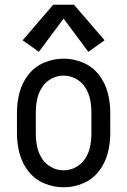

<svg xmlns="http://www.w3.org/2000/svg" viewBox="-20 -787 540 815"><path d="M145 -567 76 -616 206 -767H294L424 -616L355 -567L250 -708ZM250 8Q207 8 167 -9Q127 -26 100.5 -60Q74 -94 63 -135.5Q52 -177 52 -220V-310Q52 -353 63 -394.5Q74 -436 100.5 -470Q127 -504 167 -521Q207 -538 250 -538Q293 -538 333 -521Q373 -504 399.5 -470Q426 -436 437 -394.5Q448 -353 448 -310V-220Q448 -177 437 -135.5Q426 -94 399.5 -60Q373 -26 333 -9Q293 8 250 8ZM250 -64Q278 -64 302.5 -77.5Q327 -91 342 -114.5Q357 -138 362.5 -165Q368 -192 368 -220V-310Q368 -338 362.5 -365Q357 -392 342 -415.5Q327 -439 302.5 -452.5Q278 -466 250 -466Q222 -466 197.5 -452.5Q173 -439 158 -415.5Q143 -392 137.5 -365Q132 -338 132 -310V-220Q132 -192 137.5 -165Q143 -138 158 -114.5Q173 -91 197.5 -77.5Q222 -64 250 -64Z"/></svg>

Font: Iosevka SS08
Style: Regular
Weight: 400
Monospace: yes
Designer: Belleve Invis
Foundry: Belleve Invis
Version: 2.1.0; ttfautohint (v1.8.2)